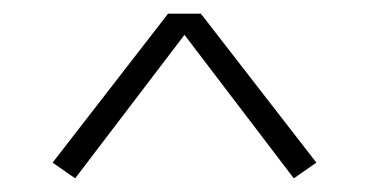

<svg xmlns="http://www.w3.org/2000/svg" viewBox="-20 -724 540 281"><path d="M90 -463 57 -486 226 -704H274L443 -486L410 -463L250 -673Z"/></svg>

Font: Iosevka Extralight
Style: Regular
Weight: 200
Monospace: yes
Designer: Belleve Invis
Foundry: Belleve Invis
Version: Version 32.0.1; ttfautohint (v1.8.4)